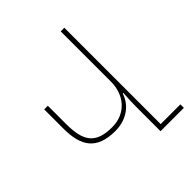

<svg xmlns="http://www.w3.org/2000/svg" viewBox="-196 -842 971 971"><g transform="rotate(-45 289.5 -357.0)"><path d="M561 -25H420V-714H394V-355C394 -262 336 -187 235 -187C116 -187 82 -243 82 -364V-494H56V-356C56 -230 101 -162 234 -162C301 -162 369 -195 394 -270H398C395 -233 394 -199 394 -163V0H561Z"/></g></svg>

Font: Noto Sans Armenian Condensed Thin
Style: Regular
Weight: 100
Width: 3
Designer: Monotype Design Team
Foundry: Monotype Imaging Inc.
Version: Version 2.008